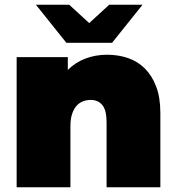

<svg xmlns="http://www.w3.org/2000/svg" viewBox="-20 -787 742 807"><path d="M430 -557Q477 -557 518 -543Q559 -529 589 -499Q619 -469 636.5 -423Q654 -377 654 -312V0H428V-273Q428 -324 410 -345.5Q392 -367 361 -367Q344 -367 328.5 -361Q313 -355 301.5 -342Q290 -329 283 -308Q276 -287 276 -257V0H50V-547H265V-493Q297 -525 339.5 -541Q382 -557 430 -557ZM451 -607H259L131 -767H271L355 -690L439 -767H579Z"/></svg>

Font: Montserrat-Alt1 Black
Style: Regular
Weight: 900
Designer: Differentunic
Foundry: Differentunic
Version: Version 7.222